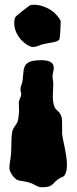

<svg xmlns="http://www.w3.org/2000/svg" viewBox="-20 -721 318 797"><path d="M19 -22.9V-24.9Q19 -37.1 22.9 -59.1Q26.9 -81.1 26.9 -109.9Q26.9 -126.5 27.6 -143.1Q28.3 -159.7 30.8 -173.8Q32.2 -181.2 35.2 -186.5Q38.1 -191.9 41.3 -196.8Q44.4 -201.7 47.9 -206.5Q51.3 -211.4 53.2 -216.8Q54.7 -221.2 55.7 -227.5Q56.6 -233.9 57.4 -240.7Q58.1 -247.6 58.6 -254.4Q59.1 -261.2 59.1 -267.1Q59.1 -272.9 58.6 -279.5Q58.1 -286.1 58.1 -293Q58.1 -298.8 59.6 -303.5Q61 -308.1 63 -312.3Q64.9 -316.4 66.4 -320.6Q67.9 -324.7 67.9 -330.1Q67.9 -334.5 66.4 -340.1Q64.9 -345.7 64.9 -350.1Q64.9 -358.9 69.1 -369.1Q73.2 -379.4 74.2 -390.1Q76.2 -408.7 77.4 -423.8Q78.6 -439 85 -449.5Q91.3 -460 106.4 -465.6Q121.6 -471.2 151.9 -471.2Q167.5 -471.2 177.5 -468.5Q187.5 -465.8 193.1 -461.4Q198.7 -457 200.9 -451.4Q203.1 -445.8 203.1 -439.9Q203.1 -431.2 200.7 -421.9Q198.2 -412.6 198.2 -402.8Q198.2 -396 199.7 -388.4Q201.2 -380.9 201.2 -372.1Q201.2 -359.9 200.2 -346.7Q199.2 -333.5 199.2 -320.8Q199.2 -309.1 200.9 -297.4Q202.6 -285.6 207 -275.9Q210.4 -268.6 215.8 -264.2Q221.2 -259.8 226.1 -253.9Q231 -248 234.4 -238.8Q237.8 -229.5 237.8 -211.9V-183.1V-165Q238.8 -155.3 241.9 -140.4Q245.1 -125.5 248.8 -107.9Q252.4 -90.3 255.1 -71.5Q257.8 -52.7 257.8 -36.1Q257.8 -22.5 255.4 -11Q252.9 0.5 247.1 7.8Q243.2 12.7 236.6 14.6Q230 16.6 220.2 23.9Q210.4 31.2 205.3 37.1Q200.2 43 194.6 47.1Q189 51.3 180.2 53.7Q171.4 56.2 154.8 56.2Q147 56.2 141.4 54.4Q135.7 52.7 130.9 50.3Q126 47.9 120.6 44.7Q115.2 41.5 107.9 39.1Q100.1 36.1 91.6 34.2Q83 32.2 75.2 31Q67.4 29.8 61.5 28.8Q55.7 27.8 53.2 26.9Q48.3 24.4 42.7 19.3Q37.1 14.2 32 7.3Q26.9 0.5 23.2 -7.3Q19.5 -15.1 19 -22.9ZM43.9 -649.9Q44.9 -651.9 54.2 -659.9Q63.5 -668 74.5 -676.5Q85.4 -685.1 94.7 -691.9Q104 -698.7 105 -699.2Q109.4 -700.7 114 -700.9Q118.7 -701.2 123 -701.2Q132.8 -701.2 143.1 -699Q153.3 -696.8 163.1 -693.1Q172.9 -689.5 181.9 -684.6Q190.9 -679.7 198.2 -673.8Q201.2 -672.4 206.8 -667Q212.4 -661.6 218 -655Q223.6 -648.4 227.8 -641.8Q231.9 -635.3 231.9 -631.8Q231.9 -625.5 231.4 -614Q231 -602.5 230.2 -590.6Q229.5 -578.6 228.5 -568.8Q227.5 -559.1 226.1 -557.1Q223.1 -552.7 216.6 -550Q210 -547.4 201.2 -545.7Q192.4 -543.9 182.1 -542.2Q171.9 -540.5 161.1 -538.1Q153.8 -536.6 148.7 -534.4Q143.6 -532.2 138.4 -530.5Q133.3 -528.8 127.9 -527.3Q122.6 -525.9 115.2 -525.9Q109.4 -525.9 96.9 -532.5Q84.5 -539.1 71.5 -551.8Q58.6 -564.5 48.8 -583.7Q39.1 -603 39.1 -627.9Q39.1 -640.1 43.9 -649.9Z"/></svg>

Font: Freckle Face
Style: Regular
Weight: 400
Designer: Astigmatic (AOETI)
Foundry: Astigmatic (AOETI)
Version: Version 1.000